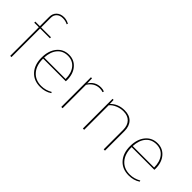

<svg xmlns="http://www.w3.org/2000/svg" viewBox="35 -1467 2196 2196"><g transform="rotate(45 1133.0 -369.5)"><path d="M115 0V-463H41V-480H115V-631Q115 -684 149 -716.5Q183 -749 239 -749Q281 -749 322 -726L316 -712Q280 -731 236 -731Q190 -731 162.5 -705Q135 -679 135 -636V-480H294V-463H135V0Z M607 10Q504 10 443 -57.5Q382 -125 382 -239Q382 -350 437 -418Q492 -486 583 -486Q667 -486 719 -424.5Q771 -363 771 -264Q771 -251 770 -244H403V-242Q403 -133 458.5 -70Q514 -7 609 -7Q679 -7 743 -44L748 -30Q689 10 607 10ZM581 -468Q502 -468 455 -413Q408 -358 403 -261H750Q750 -356 704.5 -412Q659 -468 581 -468Z M941 0V-480H958L961 -400Q1010 -480 1105 -480Q1137 -480 1161 -469L1155 -453Q1131 -462 1103 -462Q1016 -462 962 -379V-378V0Z M1290 0V-480H1307L1310 -417Q1376 -486 1482 -486Q1561 -486 1604.5 -440.5Q1648 -395 1648 -314V0H1627V-314Q1627 -387 1588.5 -427.5Q1550 -468 1479 -468Q1430 -468 1384 -448.5Q1338 -429 1311 -397V0Z M2039 10Q1936 10 1875 -57.5Q1814 -125 1814 -239Q1814 -350 1869 -418Q1924 -486 2015 -486Q2099 -486 2151 -424.5Q2203 -363 2203 -264Q2203 -251 2202 -244H1835V-242Q1835 -133 1890.5 -70Q1946 -7 2041 -7Q2111 -7 2175 -44L2180 -30Q2121 10 2039 10ZM2013 -468Q1934 -468 1887 -413Q1840 -358 1835 -261H2182Q2182 -356 2136.5 -412Q2091 -468 2013 -468Z"/></g></svg>

Font: Cantarell Thin
Style: Regular
Weight: 100
Designer: Dave Crossland, Nikolaus Waxweiler, Florian Fecher, Jacques Le Bailly, Eben Sorkin, Alexei Vanyashin, Alexios Zavras, Em
Version: Version 0.303